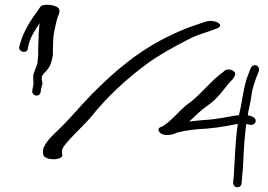

<svg xmlns="http://www.w3.org/2000/svg" viewBox="-20 -697 1131 809"><path d="M61 -499C57 -478 93 -469 97 -491L100 -506C107 -540 130 -573 147 -600C146 -597 146 -593 146 -590C144 -570 142 -544 142 -522C142 -513 141 -504 141 -495V-467C140 -458 140 -451 139 -445C139 -434 136 -423 132 -414L126 -398C122 -389 120 -382 120 -375V-359C121 -354 121 -349 121 -346C121 -343 120 -339 120 -335C118 -330 117 -322 116 -315C113 -299 132 -288 145 -298C154 -305 151 -318 155 -329L159 -345C159 -350 157 -355 156 -361V-375C156 -376 160 -379 161 -383C174 -397 183 -406 191 -421L198 -442C199 -449 202 -457 203 -466V-494C203 -504 204 -513 204 -522C204 -553 214 -589 220 -616C225 -633 234 -643 229 -659C224 -674 169 -685 151 -670C142 -655 130 -640 119 -624C98 -594 76 -553 65 -514ZM161 -55 163 -42C168 -33 184 -26 207 -26C228 -26 247 -36 242 -45L241 -58C240 -65 244 -74 254 -87C284 -125 330 -165 365 -206C426 -283 512 -365 602 -430C651 -466 713 -500 770 -529C793 -542 820 -552 849 -561L891 -576C933 -590 886 -619 844 -605L800 -590C770 -580 740 -568 711 -554C563 -486 459 -393 365 -298C319 -251 275 -197 229 -153C207 -132 188 -114 178 -99C165 -82 160 -67 161 -55ZM664 -164C634 -158 649 -128 683 -128C704 -128 717 -134 725 -138C759 -147 801 -153 850 -155C910 -160 955 -170 982 -175C972 -110 969 -23 965 46L962 72C962 82 969 92 979 92C990 92 998 85 998 75L1000 49C1002 32 1004 10 1005 -16C1007 -67 1011 -122 1017 -171C1018 -172 1018 -174 1018 -175C1021 -174 1023 -174 1025 -173L1035 -171C1045 -169 1055 -176 1057 -184C1060 -200 1045 -205 1034 -209L1024 -211C1025 -222 1027 -232 1030 -243C1035 -266 1039 -289 1042 -310C1046 -330 1052 -349 1059 -368L1071 -398C1072 -403 1072 -407 1070 -412C1063 -428 1042 -424 1037 -411L1025 -381C1005 -330 1002 -271 987 -213L986 -212C955 -209 901 -194 835 -191L777 -185C806 -210 820 -228 850 -249C902 -282 927 -331 962 -365L969 -377C982 -398 939 -416 922 -395L906 -383C862 -347 828 -303 784 -268C742 -241 710 -192 664 -164Z"/></svg>

Font: Stray Cat
Style: UltExt
Weight: 400
Version: Version 1.0